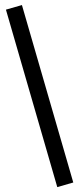

<svg xmlns="http://www.w3.org/2000/svg" viewBox="-20 -745 317 774"><path d="M68.4 -724.6 275.4 -9.3 210.9 9.3 3.9 -706.1Z"/></svg>

Font: AnjaliOldLipi
Style: Regular
Weight: 400
Italic angle: -12°
Designer: Kevin & Siji
Foundry: Kevin & Siji
Version: Version 0.730 2004